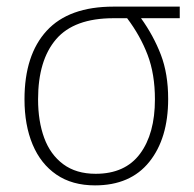

<svg xmlns="http://www.w3.org/2000/svg" viewBox="-20 -550 586 580"><path d="M488 -251Q488 -132 431 -61Q374 10 267 10Q198 10 150.5 -22.5Q103 -55 78.5 -113.5Q54 -172 54 -250Q54 -384 121 -457Q188 -530 323 -530H523V-495H406Q444 -442 466 -384.5Q488 -327 488 -251ZM95 -250Q95 -184 113.5 -133.5Q132 -83 171 -54Q210 -25 269 -25Q358 -25 403 -85.5Q448 -146 448 -250Q448 -326 426 -384Q404 -442 364 -495H323Q204 -495 149.5 -431.5Q95 -368 95 -250Z"/></svg>

Font: Noto Sans Disp ExtLt
Style: Regular
Weight: 200
Designer: Monotype Design Team
Foundry: Monotype Imaging Inc.
Version: Version 2.000;GOOG;noto-source:20170915:90ef993387c0